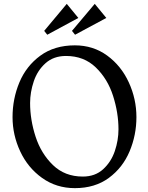

<svg xmlns="http://www.w3.org/2000/svg" viewBox="-20 -958 768 995"><path d="M687 -351Q687 -258 651.5 -173.5Q616 -89 544 -36Q472 17 368 17Q272 17 198 -36Q124 -89 84.5 -174Q45 -259 45 -351Q45 -446 80.5 -531Q116 -616 189 -669.5Q262 -723 368 -723Q463 -723 535.5 -670Q608 -617 647.5 -531Q687 -445 687 -351ZM136 -424Q136 -337 164.5 -249.5Q193 -162 254.5 -102.5Q316 -43 409 -43Q473 -43 514.5 -81Q556 -119 575 -175Q594 -231 594 -288Q594 -373 566 -461Q538 -549 476.5 -608.5Q415 -668 322 -668Q258 -668 216 -630.5Q174 -593 155 -536.5Q136 -480 136 -424ZM326 -938 209 -798 225 -778 386 -865ZM471 -938 353 -798 369 -778 531 -865Z"/></svg>

Font: Amita
Style: Regular
Weight: 400
Designer: Eduardo Rodriguez Tunni, Modular Infotech, Brian J. Bonislawsky
Foundry: Eduardo Rodriguez Tunni, Modular Infotech, Brian J. Bonislawsky
Version: Version 1.004